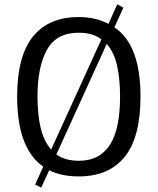

<svg xmlns="http://www.w3.org/2000/svg" viewBox="-20 -794 723 880"><path d="M168.9 65.9 141.1 51.8 178.2 -30.3Q58.6 -113.3 58.6 -351.6Q58.6 -536.1 130.6 -626Q202.6 -715.8 340.3 -715.8Q418.9 -715.8 477.1 -684.6L517.6 -774.4L545.4 -758.8L504.4 -668.9Q565.4 -627.4 594.7 -547.9Q624 -468.3 624 -351.6Q624 -165 551.5 -75.2Q479 14.6 340.3 14.6Q262.2 14.6 205.6 -13.7ZM214.4 -108.4 444.8 -613.8Q423.3 -629.9 397.2 -637Q371.1 -644 340.3 -644Q239.3 -644 195.6 -566.4Q151.9 -488.8 151.9 -351.6Q151.9 -267.6 166.7 -206.8Q181.6 -146 214.4 -108.4ZM340.3 -57.1Q391.6 -57.1 427.5 -76.9Q463.4 -96.7 486.3 -134.3Q509.3 -171.9 519.8 -227.1Q530.3 -282.2 530.3 -351.6Q530.3 -431.6 516.6 -493.2Q502.9 -554.7 469.2 -592.8L238.3 -85.9Q279.8 -57.1 340.3 -57.1Z"/></svg>

Font: Mako
Style: Regular
Weight: 400
Designer: vernon adams
Foundry: vernon adams
Version: Version 1.100; ttfautohint (v1.8.4.7-5d5b);gftools[0.9.33]